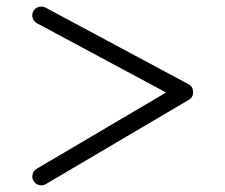

<svg xmlns="http://www.w3.org/2000/svg" viewBox="-20 -558 678 578"><path d="M547.6 -304.4Q560.8 -297.4 561.3 -281.4Q561.8 -265.4 548.6 -257.6L117.9 -3.7Q108.4 2 97.4 -0.9Q86.4 -3.7 81.1 -13.2Q75.4 -22.7 78.2 -33.7Q81.1 -44.7 90.6 -50L480 -279.5L91.6 -487.8Q81.8 -492.9 78.5 -503.7Q75.2 -514.4 80.3 -524.2Q85.4 -533.9 96.3 -537.1Q107.2 -540.3 116.9 -535.2Z"/></svg>

Font: Tecnico
Style: Fino
Weight: 400
Version: Version 1.3